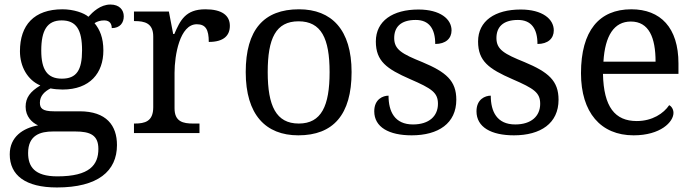

<svg xmlns="http://www.w3.org/2000/svg" viewBox="-20 -587 3063 847"><path d="M231 240C412 240 496 168 496 53C496 -33 450 -96 331 -96H218C166 -96 156 -110 156 -134C156 -164 177 -184 203 -197C216 -194 240 -192 256 -192C377 -192 436 -265 436 -364C436 -421 420 -457 397 -485C410 -493 423 -497 440 -497C467 -497 473 -478 473 -463C510 -463 526 -487 526 -515C526 -543 507 -567 467 -567C423 -567 389 -534 370 -513C351 -530 304 -546 256 -546C130 -546 68 -476 68 -361C68 -294 101 -234 158 -210C113 -183 93 -156 93 -116C93 -73 121 -46 148 -34C82 -22 23 16 23 94C23 186 92 240 231 240ZM253 -240C189 -240 162 -279 162 -364C162 -453 188 -497 252 -497C317 -497 342 -455 342 -365C342 -278 318 -240 253 -240ZM233 191C131 191 104 147 104 88C104 9 158 -7 214 -7H312C378 -7 414 9 414 70C414 140 376 191 233 191Z M571 0H860V-42H832C788 -42 750 -50 750 -109V-266C750 -343 773 -480 848 -480C887 -480 901 -457 901 -402C968 -402 994 -431 994 -473C994 -519 959 -546 886 -546C798 -546 775 -497 749 -437H744L725 -536H571V-494H574C618 -494 656 -485 656 -426V-114C656 -51 619 -42 574 -42H571Z M1296 10C1450 10 1531 -81 1531 -269C1531 -456 1443 -546 1299 -546C1144 -546 1064 -456 1064 -269C1064 -81 1152 10 1296 10ZM1298 -42C1198 -42 1161 -120 1161 -269C1161 -418 1197 -493 1297 -493C1397 -493 1434 -418 1434 -269C1434 -120 1398 -42 1298 -42Z M1796 10C1914 10 1993 -43 1993 -147C1993 -231 1948 -269 1843 -313C1754 -349 1719 -368 1719 -419C1719 -466 1746 -499 1814 -499C1873 -499 1900 -460 1900 -393C1946 -393 1972 -417 1972 -453C1972 -503 1922 -545 1826 -545C1713 -545 1638 -495 1638 -404C1638 -317 1686 -283 1789 -238C1886 -196 1912 -178 1912 -129C1912 -75 1873 -38 1802 -38C1721 -38 1694 -95 1694 -165C1670 -165 1631 -150 1631 -96C1631 -26 1696 10 1796 10Z M2247 10C2365 10 2444 -43 2444 -147C2444 -231 2399 -269 2294 -313C2205 -349 2170 -368 2170 -419C2170 -466 2197 -499 2265 -499C2324 -499 2351 -460 2351 -393C2397 -393 2423 -417 2423 -453C2423 -503 2373 -545 2277 -545C2164 -545 2089 -495 2089 -404C2089 -317 2137 -283 2240 -238C2337 -196 2363 -178 2363 -129C2363 -75 2324 -38 2253 -38C2172 -38 2145 -95 2145 -165C2121 -165 2082 -150 2082 -96C2082 -26 2147 10 2247 10Z M2775 10C2894 10 2951 -49 2951 -89C2951 -106 2941 -119 2932 -123C2908 -87 2858 -53 2789 -53C2693 -53 2643 -115 2640 -261H2973V-307C2973 -465 2894 -546 2765 -546C2623 -546 2543 -451 2543 -264C2543 -91 2630 10 2775 10ZM2872 -315H2642C2649 -430 2689 -492 2763 -492C2843 -492 2872 -421 2872 -315Z"/></svg>

Font: Noto Nastaliq Urdu
Style: Regular
Weight: 400
Designer: Monotype Design Team (Patrick Giasson: type design, Kamal Mansour: OpenType code, Glenda Bellarosa). Updated by Simon Co
Foundry: Monotype Imaging Inc., Simon Cozens
Version: Version 3.009